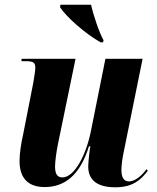

<svg xmlns="http://www.w3.org/2000/svg" viewBox="-20 -786 667 816"><path d="M408 -606H418L420 -615C402 -647 377 -720 367 -766H237L235 -756C260 -715 347 -639 408 -606ZM470 10C544 10 578 -21 608 -60L603 -67C582 -39 554 -15 528 -15C507 -15 496 -31 496 -64C496 -84 500 -114 507 -146L586 -536H428L367 -232C347 -129 297 -32 245 -32C225 -32 214 -45 214 -78C214 -98 219 -139 227 -177L301 -536H72L71 -526H91C125 -526 130 -517 130 -498C130 -486 127 -469 122 -437L78 -213C70 -179 63 -133 63 -102C63 -42 88 9 170 9C252 9 319 -38 358 -164H364C361 -152 355 -97 355 -78C355 -33 379 10 470 10Z"/></svg>

Font: Noto Serif Display Condensed ExtraBold
Style: Italic
Weight: 800
Width: 3
Italic angle: -12°
Designer: Monotype Design Team
Foundry: Monotype Imaging Inc.
Version: Version 2.009